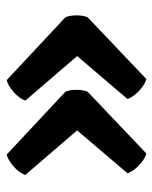

<svg xmlns="http://www.w3.org/2000/svg" viewBox="42 -558 481 606"><g transform="rotate(-90 283.0 -255.5)"><path d="M97.5 -475.5 296 -290Q302 -276 302 -255Q302 -234 296 -220L101 -34.5Q82 -40 63.5 -58Q45 -76 38.5 -94L174 -253L33.5 -416.5Q37.5 -429 47.8 -441Q58 -453 71.5 -462.5Q85 -472 97.5 -475.5ZM332.5 -475.5 531 -290Q537 -276 537 -255Q537 -234 531 -220L336 -34.5Q317 -40 298.2 -58Q279.5 -76 273 -94L408.5 -253L268 -416.5Q272.5 -429 282.8 -441Q293 -453 306.2 -462.5Q319.5 -472 332.5 -475.5Z"/></g></svg>

Font: Signika Light Medium
Style: Regular
Weight: 500
Version: Version 2.003;gftools[0.9.32]